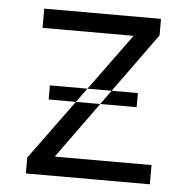

<svg xmlns="http://www.w3.org/2000/svg" viewBox="-45 -592 619 637"><g transform="rotate(5 265.0 -273.0)"><path d="M379 -482V-484H77V-548H466V-493L156 -64V-62H477V2H64V-51ZM411 -296H118V-249H411Z"/></g></svg>

Font: Sinter Normal
Style: Regular
Weight: 350
Foundry: Adobe & rsms
Version: Version 1.000